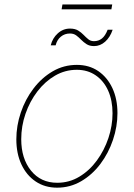

<svg xmlns="http://www.w3.org/2000/svg" viewBox="-20 -847 612 878"><path d="M241.2 11.2Q185.1 11.2 143.1 -17.1Q101.1 -45.4 77.9 -95.2Q54.7 -145 54.7 -210Q54.7 -272 75.2 -332.5Q95.7 -393.1 133.1 -442.1Q170.4 -491.2 220.9 -520.8Q271.5 -550.3 331.5 -550.3Q387.7 -550.3 429.2 -522Q470.7 -493.7 493.9 -444.1Q517.1 -394.5 517.1 -329.6Q517.1 -268.1 496.6 -207.3Q476.1 -146.5 439 -97.2Q401.9 -47.9 351.3 -18.3Q300.8 11.2 241.2 11.2ZM241.7 -11.2Q296.9 -11.2 343 -39.1Q389.2 -66.9 423.1 -113.3Q457 -159.7 475.8 -215.8Q494.6 -272 494.6 -329.1Q494.6 -387.7 474.6 -432.4Q454.6 -477.1 417.7 -502.4Q380.9 -527.8 331.1 -527.8Q277.8 -527.8 231.9 -501.2Q186 -474.6 151.1 -429Q116.2 -383.3 96.7 -326.9Q77.1 -270.5 77.1 -210.4Q77.1 -122.1 121.8 -66.7Q166.5 -11.2 241.7 -11.2ZM410.2 -636.2Q389.6 -636.2 376 -645Q362.3 -653.8 351.3 -665Q340.3 -676.3 328.6 -685.1Q316.9 -693.8 299.8 -693.8Q275.9 -693.8 258.3 -679.4Q240.7 -665 234.4 -639.6H211.9Q220.2 -672.9 244.4 -694.6Q268.6 -716.3 299.8 -716.3Q322.8 -716.3 337.2 -707.5Q351.6 -698.7 362.3 -687.5Q373 -676.3 383.8 -667.5Q394.5 -658.7 409.7 -658.7Q430.7 -658.7 446 -670.9Q461.4 -683.1 472.2 -710.9H495.1Q483.4 -676.3 460.7 -656.2Q438 -636.2 410.2 -636.2ZM493.2 -826.7 489.3 -804.2H261.7L265.6 -826.7Z"/></svg>

Font: Inter 16pt Thin
Style: Italic
Weight: 250
Italic angle: -9.3988°
Version: Version 4.001;git-66647c0bb